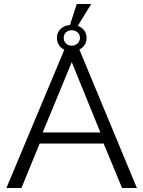

<svg xmlns="http://www.w3.org/2000/svg" viewBox="-20 -938 716 958"><path d="M368 -809Q388 -802 400 -786.5Q412 -771 412 -749Q412 -729 402.5 -714Q393 -699 376 -691L663 0H589L497 -222H178L87 0H12L301 -690Q284 -698 274 -713.5Q264 -729 264 -749Q264 -776 282 -793.5Q300 -811 329 -813L363 -918H435ZM481 -277 338 -628 193 -277ZM338 -787Q321 -787 309.5 -776.5Q298 -766 298 -749Q298 -732 309.5 -721Q321 -710 338 -710Q354 -710 366.5 -721Q379 -732 379 -749Q379 -766 367 -776.5Q355 -787 338 -787Z"/></svg>

Font: Boldmen
Style: Regular
Weight: 400
Designer: Matt McInerney, Pablo Impallari, Rodrigo Fuenzalida
Foundry: LIVING CONCEPT
Version: Version 1.000